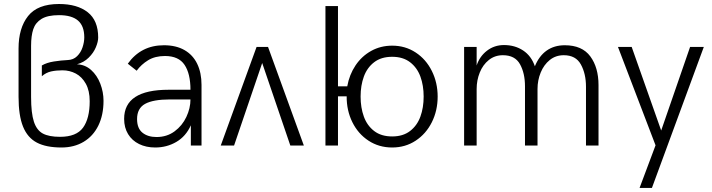

<svg xmlns="http://www.w3.org/2000/svg" viewBox="-20 -720 3525 950"><path d="M71.8 -241.2V-480Q71.8 -581.1 118.9 -640.6Q166 -700.2 272 -700.2Q362.3 -700.2 414.1 -659.4Q465.8 -618.7 465.8 -534.2Q465.8 -513.7 454.3 -486.1Q442.9 -458.5 418.9 -434.8Q395 -411.1 360.8 -401.9Q400.9 -400.4 430.7 -373.8Q460.4 -347.2 476.3 -305.9Q492.2 -264.6 492.2 -221.2Q492.2 -150.9 466.6 -98.6Q440.9 -46.4 393.8 -18.3Q346.7 9.8 284.2 9.8Q208.5 9.8 162.4 -14.4Q116.2 -38.6 94 -93.5Q71.8 -148.4 71.8 -241.2ZM423.8 -219.2Q423.8 -271 404.8 -305.4Q385.7 -339.8 355.2 -356Q324.7 -372.1 289.1 -372.1Q257.8 -372.1 232.7 -366.5Q207.5 -360.8 187 -342.8V-396Q210.9 -410.2 246.8 -415.8Q282.7 -421.4 314.9 -422.9Q342.8 -423.8 361.3 -441.9Q379.9 -460 388.4 -485.8Q397 -511.7 397 -535.2Q397 -591.3 366 -618.2Q335 -645 272 -645Q215.8 -645 185.5 -626.5Q155.3 -607.9 144.5 -575.2Q133.8 -542.5 133.8 -493.2V-240.2Q133.8 -160.2 147.7 -117.9Q161.6 -75.7 191.9 -59.3Q222.2 -43 276.9 -43Q357.9 -43 390.9 -88.4Q423.8 -133.8 423.8 -219.2Z M594.2 -131.8Q594.2 -275.9 814 -275.9H922.4Q922.4 -355.5 893.1 -399.2Q863.8 -442.9 796.4 -442.9Q747.1 -442.9 712.9 -421.9Q678.7 -400.9 656.2 -370.1L612.3 -404.8Q677.7 -496.1 791 -496.1Q851.1 -496.1 892.8 -472.2Q934.6 -448.2 955.8 -404.1Q977.1 -359.9 977.1 -299.8V0H924.3V-100.1Q899.9 -45.4 852.5 -17.8Q805.2 9.8 748 9.8Q703.1 9.8 668.2 -7.3Q633.3 -24.4 613.8 -56.4Q594.2 -88.4 594.2 -131.8ZM922.4 -228H821.3Q737.8 -228 698 -206.1Q658.2 -184.1 658.2 -130.9Q658.2 -85 684.8 -63.5Q711.4 -42 754.4 -42Q805.7 -42 843.8 -70.1Q881.8 -98.1 902.1 -141.4Q922.4 -184.6 922.4 -228Z M1072.3 0 1249.5 -487.8H1306.2L1483.4 0H1416.5L1277.3 -408.2L1138.2 0Z M1695.3 -243.2H1652.3V0H1590.3V-689.9H1652.3V-293H1698.2Q1708.5 -350.6 1739 -396.2Q1769.5 -441.9 1816.4 -468Q1863.3 -494.1 1920.4 -494.1Q1985.4 -494.1 2036.6 -460.4Q2087.9 -426.8 2116.7 -368.9Q2145.5 -311 2145.5 -242.2Q2145.5 -172.9 2116.7 -115.2Q2087.9 -57.6 2036.6 -23.9Q1985.4 9.8 1920.4 9.8Q1855 9.8 1803.5 -23.9Q1752 -57.6 1723.4 -115.5Q1694.8 -173.3 1695.3 -243.2ZM2076.2 -242.2Q2076.2 -296.9 2060.1 -341.1Q2043.9 -385.3 2009 -412.1Q1974.1 -439 1920.4 -439Q1866.2 -439 1831.3 -412.1Q1796.4 -385.3 1780.3 -341.1Q1764.2 -296.9 1764.2 -242.2Q1764.2 -187.5 1780.3 -143.1Q1796.4 -98.6 1831.3 -71.8Q1866.2 -44.9 1920.4 -44.9Q1974.1 -44.9 2009 -71.8Q2043.9 -98.6 2060.1 -143.1Q2076.2 -187.5 2076.2 -242.2Z M2276.4 -487.8H2338.4V-396Q2353 -440.9 2389.4 -469Q2425.8 -497.1 2473.6 -497.1Q2527.8 -497.1 2568.4 -470.2Q2608.9 -443.4 2626.5 -392.1Q2647.5 -443.4 2684.8 -469.7Q2722.2 -496.1 2774.4 -496.1Q2860.4 -496.1 2900.9 -440.9Q2941.4 -385.7 2941.4 -298.8V0H2879.4V-291Q2879.4 -355 2854.2 -400.9Q2829.1 -446.8 2769.5 -446.8Q2729.5 -446.8 2700.2 -423.1Q2670.9 -399.4 2655.3 -361.1Q2639.6 -322.8 2639.6 -279.8V0H2577.6V-293Q2577.6 -357.4 2553 -402.1Q2528.3 -446.8 2468.3 -446.8Q2428.2 -446.8 2398.7 -423.1Q2369.1 -399.4 2353.8 -361.1Q2338.4 -322.8 2338.4 -279.8V0H2276.4Z M3144.5 210 3223.6 -1 3037.6 -487.8H3105.5L3251.5 -74.2L3394.5 -487.8H3462.4L3205.6 210Z"/></svg>

Font: Acari Sans Light
Style: Regular
Weight: 300
Designer: Alfredo Marco Pradil and Stefan Peev
Foundry: Hanken Design Co.
Version: Version 1.045;January 11, 2019;FontCreator 11.5.0.2425 64-bi